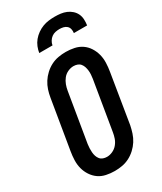

<svg xmlns="http://www.w3.org/2000/svg" viewBox="-236 -1038 953 1129"><g transform="rotate(-30 240.5 -473.5)"><path d="M193 8Q164 8 135.5 2Q107 -4 85 -19.5Q63 -35 47.5 -58.5Q32 -82 25 -109Q18 -136 19 -165.5Q20 -195 25 -224L80 -555Q84 -580 92 -604.5Q100 -629 114 -651Q128 -673 148 -691.5Q168 -710 191.5 -722Q215 -734 240.5 -738.5Q266 -743 291 -743Q320 -743 348.5 -737Q377 -731 399.5 -715.5Q422 -700 437 -676.5Q452 -653 459 -626Q466 -599 465 -569.5Q464 -540 459 -511L405 -180Q400 -155 392 -130.5Q384 -106 370 -84Q356 -62 336 -43.5Q316 -25 292.5 -13Q269 -1 243.5 3.5Q218 8 193 8ZM195 -87Q214 -87 233.5 -96Q253 -105 266.5 -121.5Q280 -138 286.5 -157Q293 -176 296 -195L351 -526Q353 -540 354 -553.5Q355 -567 353.5 -580.5Q352 -594 348 -606.5Q344 -619 336 -629Q328 -639 315.5 -643.5Q303 -648 289 -648Q270 -648 250.5 -639Q231 -630 218 -613.5Q205 -597 198 -578Q191 -559 188 -540L133 -209Q131 -195 130.5 -181.5Q130 -168 131 -154.5Q132 -141 136 -128.5Q140 -116 148 -106Q156 -96 168.5 -91.5Q181 -87 195 -87ZM154 -815Q157 -835 165 -855Q173 -875 187 -892Q201 -909 219.5 -922Q238 -935 258 -942.5Q278 -950 298.5 -952.5Q319 -955 339 -955Q360 -955 379.5 -952.5Q399 -950 417 -942.5Q435 -935 449.5 -922Q464 -909 472 -892Q480 -875 481 -855Q482 -835 479 -815H389Q391 -829 388 -842Q385 -855 375.5 -863.5Q366 -872 353 -875Q340 -878 327 -878Q313 -878 299 -875Q285 -872 273.5 -863.5Q262 -855 254 -842Q246 -829 244 -815Z"/></g></svg>

Font: Iosevka QP
Style: Bold Italic
Weight: 700
Italic angle: -9°
Designer: Belleve Invis
Foundry: Belleve Invis
Version: Version 20.0.0; ttfautohint (v1.8.4)